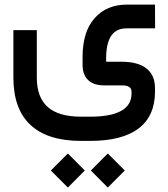

<svg xmlns="http://www.w3.org/2000/svg" viewBox="-20 -404 744 848"><path d="M344.7 -117.2C344.7 -58.6 379.4 -26.9 439.9 -26.9H517.1C549.8 -26.9 561 -17.1 561 2.9V8.8C561 77.1 500 111.3 378.4 111.3H337.4C206.1 111.3 142.6 54.7 142.6 -61V-271H39.1V-61C39.1 124 141.6 218.3 337.4 218.3H378.4C566.4 218.3 664.6 145 664.6 0V-14.2C664.6 -91.8 612.8 -131.3 517.1 -131.3H448.7V-152.3C450.7 -239.7 481 -278.8 539.6 -278.8H665V-288.6L664.6 -374V-383.8H542C481 -383.8 433.1 -363.8 397.9 -323.7C362.3 -283.7 344.7 -226.6 344.7 -152.3ZM279.8 424.3 354.5 349.1 279.8 273.9 204.6 349.1ZM456.1 424.3 531.2 349.1 456.1 273.9 381.3 349.1Z"/></svg>

Font: Shabnam Medium
Style: Regular
Weight: 500
Foundry: DejaVu fonts team - Redesigned by Saber Rastikerdar - Based on Vazir font
Version: Version 5.0.1